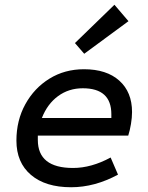

<svg xmlns="http://www.w3.org/2000/svg" viewBox="-20 -775 620 807"><path d="M279 12Q171 12 110 -40Q49 -92 49 -184Q49 -269 86.5 -337Q124 -405 188 -444.5Q252 -484 333 -484Q428 -484 481.5 -436Q535 -388 535 -304Q535 -281 530.5 -254Q526 -227 519 -205H139V-187Q139 -69 287 -69Q364 -69 445 -113L476 -41Q378 12 279 12ZM156 -279H448V-295Q448 -404 328 -404Q269 -404 224 -371Q179 -338 156 -279ZM334 -549 295 -594 461 -755 520 -686Z"/></svg>

Font: Sometype Mono Medium
Style: Italic
Weight: 500
Italic angle: -12°
Monospace: yes
Designer: Ryoichi Tsunekawa
Foundry: Dharma Type
Version: Version 1.000; ttfautohint (v1.8.3)